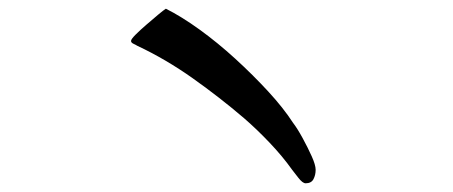

<svg xmlns="http://www.w3.org/2000/svg" viewBox="-20 -588 1040 441"><path d="M705 -198Q705 -186 700 -176.5Q695 -167 682 -167Q675 -167 665 -180Q655 -193 651 -198Q629 -229 599 -260.5Q569 -292 540 -317Q485 -364 423 -408Q361 -452 295 -483Q292 -485 286.5 -487.5Q281 -490 281 -494Q281 -498 291.5 -508.5Q302 -519 316.5 -531.5Q331 -544 343.5 -554.5Q356 -565 361 -568Q397 -550 438.5 -520Q480 -490 520.5 -453Q561 -416 596 -378Q631 -340 653 -306Q663 -293 675 -271Q687 -249 696 -229Q705 -209 705 -198Z"/></svg>

Font: Kaisei Decol
Style: Regular
Weight: 400
Designer: Font-Kai, 金井和夫
Foundry: KAZUO KANAI
Version: Version 5.003